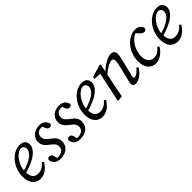

<svg xmlns="http://www.w3.org/2000/svg" viewBox="221 -1471 2467 2467"><g transform="rotate(-45 1454.5 -237.0)"><path d="M204.6 13.1C278.5 13.1 342.9 -42.6 384.9 -110.8L361.7 -128.9C334.6 -94.7 289.6 -55.9 226.7 -55.9C161.8 -55.9 122.8 -94.9 122.8 -194.4C122.8 -327.2 228.3 -444 293 -444C325.7 -444 348.6 -422.2 348.6 -385.3C348.6 -328.1 283.8 -254.9 96.9 -206.9L100.9 -169C347.6 -234.5 414.9 -329.2 414.9 -394.9C414.9 -454 379.5 -487.3 314.9 -487.3C175.1 -487.3 53.9 -334.3 53.9 -173C53.9 -45.3 117.1 13.1 204.6 13.1Z M545 -1.2 528.1 -70.3C521 -97.8 508.6 -113.8 480.4 -113.8C464 -113.8 447.9 -102.6 442.9 -86.1C450 -25.9 489.4 13.1 566.6 13.1C667.7 13.1 735.7 -46.2 735.7 -129.2C735.7 -187.2 714.6 -217.3 654.6 -262.4C597.7 -304.4 581.4 -323.6 581.4 -365.6C581.4 -411.3 607.3 -448.2 675.8 -448.2C691.8 -448.2 701.9 -446.3 712 -443.3L681.2 -474.1L699.3 -417.8C709.5 -387.5 726.8 -371.4 749.9 -371.4C768.3 -371.4 782.4 -379.8 788.3 -399C773.4 -463.9 728.4 -487.3 668.6 -487.3C572.9 -487.3 509.8 -425 509.8 -346.8C509.8 -283.7 547.7 -247.7 597.9 -210.4C654.7 -169.5 663 -143.5 663 -110.5C663 -58.9 622.3 -26 552.9 -26C535.7 -26 527.5 -28 506.4 -34.8L545 -1.2Z M905 -1.2 888.1 -70.3C881 -97.8 868.6 -113.8 840.4 -113.8C824 -113.8 807.9 -102.6 802.9 -86.1C810 -25.9 849.4 13.1 926.6 13.1C1027.7 13.1 1095.7 -46.2 1095.7 -129.2C1095.7 -187.2 1074.6 -217.3 1014.6 -262.4C957.7 -304.4 941.4 -323.6 941.4 -365.6C941.4 -411.3 967.3 -448.2 1035.8 -448.2C1051.8 -448.2 1061.9 -446.3 1072 -443.3L1041.2 -474.1L1059.3 -417.8C1069.5 -387.5 1086.8 -371.4 1109.9 -371.4C1128.3 -371.4 1142.4 -379.8 1148.3 -399C1133.4 -463.9 1088.4 -487.3 1028.6 -487.3C932.9 -487.3 869.8 -425 869.8 -346.8C869.8 -283.7 907.7 -247.7 957.9 -210.4C1014.7 -169.5 1023 -143.5 1023 -110.5C1023 -58.9 982.3 -26 912.9 -26C895.7 -26 887.5 -28 866.4 -34.8L905 -1.2Z M1331.6 13.1C1405.5 13.1 1469.9 -42.6 1511.9 -110.8L1488.7 -128.9C1461.6 -94.7 1416.6 -55.9 1353.7 -55.9C1288.8 -55.9 1249.8 -94.9 1249.8 -194.4C1249.8 -327.2 1355.3 -444 1420 -444C1452.7 -444 1475.6 -422.2 1475.6 -385.3C1475.6 -328.1 1410.8 -254.9 1223.9 -206.9L1227.9 -169C1474.6 -234.5 1541.9 -329.2 1541.9 -394.9C1541.9 -454 1506.5 -487.3 1441.9 -487.3C1302.1 -487.3 1180.9 -334.3 1180.9 -173C1180.9 -45.3 1244.1 13.1 1331.6 13.1Z M1879.8 -29.5C1879.8 -4.1 1899 13.1 1930.4 13.1C1998.9 13.1 2064 -50 2103 -109.2L2078.8 -128.3C2042.9 -83.4 2005.3 -55.6 1980.5 -55.6C1968.6 -55.6 1960.6 -62.6 1960.6 -76.5C1960.6 -86.5 1966.6 -107.3 1973.5 -135.1L2018.6 -320.2C2026.6 -353.2 2035.4 -386.1 2035.4 -417.9C2035.4 -464.2 2013.2 -487.3 1971.1 -487.3C1905 -487.3 1814.3 -427.6 1747 -359.2L1742.2 -322C1821.4 -387.6 1882 -420.4 1919.8 -420.4C1941.6 -420.4 1954.6 -409.4 1954.6 -373.8C1954.6 -353.9 1946.7 -321 1938.7 -287.1L1895.8 -110.8C1885.9 -70.1 1879.8 -52.7 1879.8 -29.5ZM1687.1 0C1700.2 -71 1712.2 -140.1 1727.2 -210.1L1758.2 -352.2L1783.2 -477.2L1770 -487.3L1600.1 -436.2L1596 -407L1716.2 -399.6L1698.3 -414L1610.3 -0.1L1620.4 8L1687.1 0Z M2300.5 13.1C2369.5 13.1 2441.8 -40.6 2481.9 -110.8L2458.8 -128.9C2431.5 -94.6 2390.3 -55.9 2336.6 -55.9C2270.7 -55.9 2225.7 -97.7 2225.7 -184.5C2225.7 -320.6 2314.7 -440.5 2411.9 -456.2L2369.7 -467.1L2414.7 -415.4C2432.7 -395.2 2451.7 -379 2474 -379C2492.5 -379 2511.8 -389.4 2515.7 -413.8C2504.6 -457.2 2469.2 -487.3 2407.9 -487.3C2281.8 -487.3 2150.9 -343.1 2150.9 -174C2150.9 -49.2 2213.1 13.1 2300.5 13.1Z M2698.6 13.1C2772.5 13.1 2836.9 -42.6 2878.9 -110.8L2855.7 -128.9C2828.6 -94.7 2783.6 -55.9 2720.7 -55.9C2655.8 -55.9 2616.8 -94.9 2616.8 -194.4C2616.8 -327.2 2722.3 -444 2787 -444C2819.7 -444 2842.6 -422.2 2842.6 -385.3C2842.6 -328.1 2777.8 -254.9 2590.9 -206.9L2594.9 -169C2841.6 -234.5 2908.9 -329.2 2908.9 -394.9C2908.9 -454 2873.5 -487.3 2808.9 -487.3C2669.1 -487.3 2547.9 -334.3 2547.9 -173C2547.9 -45.3 2611.1 13.1 2698.6 13.1Z"/></g></svg>

Font: Source Serif Variable
Style: Italic
Weight: 389
Italic angle: -12°
Designer: Frank Grießhammer
Foundry: Adobe Systems Incorporated
Version: Version 3.001;hotconv 1.0.111;makeotfexe 2.5.65597